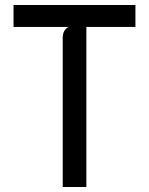

<svg xmlns="http://www.w3.org/2000/svg" viewBox="-20 -747 595 767"><path d="M230.5 0V-595Q230.5 -612.5 237.2 -624Q244 -635.5 255.5 -639.5H34V-727H521V-639.5H325V0Z"/></svg>

Font: Spline Sans
Style: Regular
Weight: 400
Designer: Eben Sorkin, Mirko Velimirovic
Foundry: Sorkin Type
Version: Version 1.001